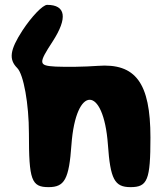

<svg xmlns="http://www.w3.org/2000/svg" viewBox="-20 -820 674 790"><path d="M72 -694C21 -615 15 -576 51 -540C77 -514 99 -392 99 -271C99 -79 109 -50 180 -50C246 -50 264 -83 274 -225C292 -471 406 -471 424 -225C434 -83 451 -50 517 -50C587 -50 599 -79 599 -254C599 -479 538 -561 382 -549C328 -545 253 -544 209 -546C138 -550 137 -558 197 -650C259 -746 251 -800 174 -800C156 -800 110 -752 72 -694Z"/></svg>

Font: Hussar Skorodowane
Style: Bold
Weight: 700
Foundry: Cannot Into Space Fonts
Version: Version 0.892